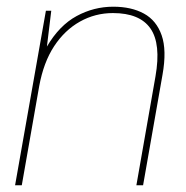

<svg xmlns="http://www.w3.org/2000/svg" viewBox="-20 -553 554 573"><path d="M25 0 117 -521H133L120 -414Q157 -477 208.5 -505Q260 -533 318 -533Q372 -533 409.5 -512.5Q447 -492 462.5 -447.5Q478 -403 465 -330L407 0H387L444 -325Q461 -422 429 -468Q397 -514 317 -514Q264 -514 218.5 -488.5Q173 -463 141.5 -415Q110 -367 97 -296L45 0Z"/></svg>

Font: DM Sans 10pt Thin
Style: Italic
Weight: 250
Italic angle: -10°
Version: Version 4.004;gftools[0.9.30]